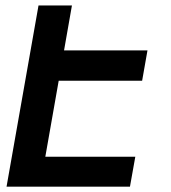

<svg xmlns="http://www.w3.org/2000/svg" viewBox="-20 -698 640 718"><path d="M4.5 0 124 -677.5H249L219.5 -509.5H531.5L511.5 -396H199.5L149.5 -112H486L466 0Z"/></svg>

Font: JuliaMono BoldItalic
Style: Regular
Weight: 700
Italic angle: -9°
Monospace: yes
Designer: cormullion
Foundry: corm
Version: Version 0.049; ttfautohint (v1.8.4)